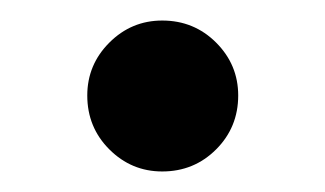

<svg xmlns="http://www.w3.org/2000/svg" viewBox="-20 -285 317 187"><path d="M65 -192Q65 -222 86.5 -243.5Q108 -265 138 -265Q169 -265 190.5 -243.5Q212 -222 212 -192Q212 -161 190.5 -139.5Q169 -118 138 -118Q108 -118 86.5 -139.5Q65 -161 65 -192Z"/></svg>

Font: El Messiri
Style: Regular
Weight: 400
Designer: Mohamed Gaber
Foundry: Kief Type Foundry
Version: Version 2.006